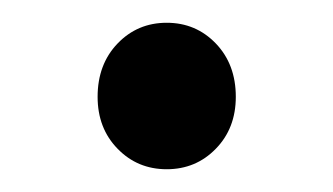

<svg xmlns="http://www.w3.org/2000/svg" viewBox="-20 -135 290 167"><path d="M64.9 -50.8Q64.9 -79.1 82.3 -97.2Q99.6 -115.2 125 -115.2Q150.4 -115.2 167.7 -97.2Q185.1 -79.1 185.1 -50.8Q185.1 -23.4 167.7 -5.6Q150.4 12.2 125 12.2Q99.6 12.2 82.3 -5.6Q64.9 -23.4 64.9 -50.8Z"/></svg>

Font: Source Sans Pro
Style: Regular
Weight: 400
Designer: Paul D. Hunt
Foundry: Adobe Systems Incorporated
Version: Version 3.006;hotconv 1.0.111;makeotfexe 2.5.65597